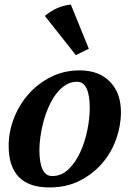

<svg xmlns="http://www.w3.org/2000/svg" viewBox="-20 -816 591 843"><path d="M18 -176Q18 -237 41 -296.5Q64 -356 105 -402.5Q146 -449 203.5 -478Q261 -507 330 -507Q414 -507 462.5 -457.5Q511 -408 511 -323Q511 -264 490 -205Q469 -146 428.5 -99Q388 -52 330 -22.5Q272 7 197 7Q18 7 18 -176ZM153 -158Q153 -43 209 -43Q250 -43 281 -73Q312 -103 332.5 -148Q353 -193 363.5 -245Q374 -297 374 -341Q374 -457 318 -457Q290 -457 267 -442Q244 -427 226 -403Q208 -379 194 -347.5Q180 -316 171 -282.5Q162 -249 157.5 -216.5Q153 -184 153 -158ZM177 -746Q227 -789 291 -796L370 -602L313 -574Z"/></svg>

Font: Volkhov
Style: Bold Italic
Weight: 700
Designer: Cyreal (www.cyreal.org)
Foundry: Cyreal (www.cyreal.org)
Version: Version 1.001